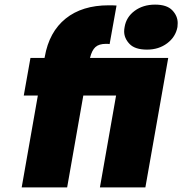

<svg xmlns="http://www.w3.org/2000/svg" viewBox="-20 -812 790 832"><path d="M617 -597Q565 -597 541.5 -621.5Q518 -646 518 -676Q518 -685 520 -695Q527 -738 563.5 -765Q600 -792 652 -792Q703 -792 726.5 -767.5Q750 -743 750 -712Q750 -704 749 -695Q741 -652 704.5 -624.5Q668 -597 617 -597ZM455 -621Q450 -622 439 -622Q409 -622 393.5 -608Q378 -594 370 -561H709L610 0H413L483 -398H341L271 0H74L144 -398H83L112 -561H173L174 -566Q193 -674 264.5 -731.5Q336 -789 451 -789Q473 -789 485 -788Z"/></svg>

Font: Fz Poppins ExtBd
Style: Italic
Weight: 800
Italic angle: -10°
Designer: Ninad Kale (Devanagari), Jonny Pinhorn (Latin)
Foundry: Indian Type Foundry
Version: Vit hóa bi Vntype.Com & FontZin.Com